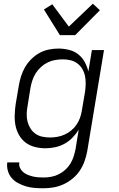

<svg xmlns="http://www.w3.org/2000/svg" viewBox="-20 -789 640 1032"><path d="M212 223Q188 223 164.5 221Q141 219 119.5 212.5Q98 206 78 195.5Q58 185 43.5 168.5Q29 152 22.5 130Q16 108 19 84H84Q81 100 87.5 113.5Q94 127 104.5 136Q115 145 128.5 150.5Q142 156 156.5 159.5Q171 163 186 164Q201 165 216 165Q236 165 256.5 161Q277 157 296 147.5Q315 138 331 123.5Q347 109 358 91Q369 73 375.5 53Q382 33 386 13L403 -92Q389 -69 369.5 -49Q350 -29 326 -16Q302 -3 275.5 2.5Q249 8 224 8Q195 8 167.5 1Q140 -6 118.5 -22Q97 -38 83 -62Q69 -86 63.5 -113.5Q58 -141 59 -170Q60 -199 64 -228L81 -328Q85 -353 93 -378.5Q101 -404 114.5 -427.5Q128 -451 148 -471Q168 -491 191.5 -504Q215 -517 241.5 -522.5Q268 -528 293 -528Q322 -528 350.5 -521Q379 -514 400 -497.5Q421 -481 434.5 -457Q448 -433 455 -405L474 -520H539L449 23Q444 50 434.5 77Q425 104 409 128Q393 152 370 171Q347 190 320.5 202Q294 214 266.5 218.5Q239 223 212 223ZM248 -50Q268 -50 288 -53.5Q308 -57 327 -65.5Q346 -74 362.5 -87.5Q379 -101 391 -118.5Q403 -136 410 -155.5Q417 -175 420 -195L437 -295Q440 -316 440.5 -338Q441 -360 437 -380Q433 -400 422.5 -418Q412 -436 396 -448Q380 -460 359.5 -465Q339 -470 318 -470Q298 -470 277 -466.5Q256 -463 236.5 -453.5Q217 -444 200.5 -429Q184 -414 172.5 -396Q161 -378 154.5 -358.5Q148 -339 144 -318L128 -218Q124 -197 123.5 -176Q123 -155 128 -135.5Q133 -116 143.5 -99Q154 -82 170 -70.5Q186 -59 206.5 -54.5Q227 -50 248 -50ZM302 -600 216 -738 261 -766 350 -646 479 -769 517 -734 384 -600Z"/></svg>

Font: Iosevka Light Extended
Style: Italic
Weight: 300
Width: 7
Italic angle: -9°
Monospace: yes
Designer: Belleve Invis
Foundry: Belleve Invis
Version: Version 32.5.0; ttfautohint (v1.8.4)